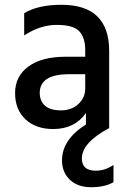

<svg xmlns="http://www.w3.org/2000/svg" viewBox="-20 -535 537 802"><path d="M454 226Q418 247 361 247Q304 247 271.5 215.5Q239 184 239 135Q239 48 339 -15V-63Q292 4 202 4Q130 4 86.5 -36.5Q43 -77 43 -146.5Q43 -216 98.5 -257Q154 -298 254 -298H336V-326Q336 -378 311 -404.5Q286 -431 217 -431Q148 -431 81 -387V-480Q139 -515 237 -515Q436 -515 436 -322V0Q322 61 322 127Q322 178 380 178Q419 178 454 154ZM336 -165V-225H269Q146 -225 146 -147Q146 -113 168 -93.5Q190 -74 234.5 -74Q279 -74 307.5 -100.5Q336 -127 336 -165Z"/></svg>

Font: Hind Kochi Medium
Style: Regular
Weight: 500
Designer: Dhruvi Tolia
Foundry: Indian Type Foundry
Version: Version 0.702;PS 1.0;hotconv 1.0.81;makeotf.lib2.5.63406